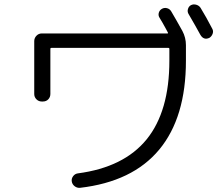

<svg xmlns="http://www.w3.org/2000/svg" viewBox="-20 -858 1040 895"><path d="M913.1 -697.3Q893.6 -733.4 859.4 -792Q852.5 -802.7 856 -815.4Q859.4 -828.1 870.1 -834Q881.8 -839.8 895 -835.9Q908.2 -832 915 -821.3Q941.4 -778.3 969.7 -723.6Q975.6 -712.9 971.2 -700.7Q966.8 -688.5 956.1 -681.6Q928.7 -668.9 913.1 -697.3ZM342.8 -49.8Q557.6 -78.1 663.6 -208.5Q769.5 -338.9 769.5 -575.2V-629.9Q769.5 -634.8 764.6 -634.8H219.7Q214.8 -634.8 214.8 -629.9V-419.9Q214.8 -405.3 205.1 -395Q195.3 -384.8 179.7 -384.8H174.8Q160.2 -384.8 149.9 -395Q139.6 -405.3 139.6 -419.9V-666Q139.6 -680.7 149.9 -691.4Q160.2 -702.1 174.8 -702.1H760.7Q764.6 -702.1 762.7 -706.1Q758.8 -713.9 751 -728Q743.2 -742.2 736.8 -753.4Q730.5 -764.6 723.6 -775.4Q716.8 -786.1 720.2 -798.3Q723.6 -810.5 734.9 -816.9Q746.1 -823.2 758.8 -819.8Q771.5 -816.4 778.3 -804.7Q783.2 -795.9 801.8 -764.2Q820.3 -732.4 830.1 -713.9Q846.7 -682.6 846.7 -647.5V-575.2Q846.7 -310.5 722.2 -160.6Q597.7 -10.7 352.5 17.6Q338.9 18.6 327.6 9.8Q316.4 1 314.5 -12.7Q312.5 -25.4 320.8 -36.6Q329.1 -47.9 342.8 -49.8Z"/></svg>

Font: Rounded-L Mgen+ 2m regular
Style: Regular
Weight: 400
Designer: [Source Han Sans]
Ryoko NISHIZUKA  (kana & ideographs); Paul D. Hunt (Latin, Greek & Cyrillic); Wenlong ZHANG  (bopomofo
Version: Version 1.059.20150602